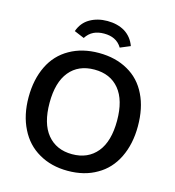

<svg xmlns="http://www.w3.org/2000/svg" viewBox="-131 -1029 1048 1149"><g transform="rotate(15 393.0 -455.0)"><path d="M393 9Q291 9 214 -36Q137 -80 96 -163Q54 -246 54 -357Q54 -467 95 -551Q135 -633 213 -677Q290 -721 393 -721Q497 -721 574 -677Q651 -634 691 -551Q731 -470 731 -357Q731 -247 690 -163Q649 -79 573 -36Q497 9 393 9ZM393 -94Q491 -94 547 -162Q602 -229 602 -357Q602 -484 547 -551Q492 -618 393 -618Q294 -618 239 -551Q184 -484 184 -357Q184 -229 239 -162Q295 -94 393 -94ZM393 -919Q455 -919 501 -892Q547 -863 566 -810L504 -784Q486 -814 457 -828Q430 -841 393 -841Q356 -841 329 -828Q300 -814 281 -784L219 -810Q238 -865 285 -892Q332 -919 393 -919Z"/></g></svg>

Font: PRinguin Sans
Style: Bold
Weight: 700
Designer: Vernon Adams
Foundry: Vernon Adams
Version: ""